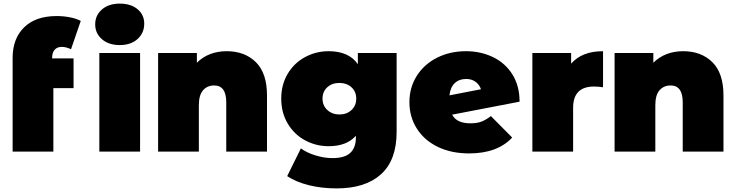

<svg xmlns="http://www.w3.org/2000/svg" viewBox="-20 -841 4081 1065"><path d="M269 -517H388V-352H276V0H50V-520Q50 -627 114 -689.5Q178 -752 294 -752Q332 -752 368 -745Q404 -738 428 -725L374 -568Q346 -581 323 -581Q298 -581 283.5 -565.5Q269 -550 269 -518ZM531 -547H757V0H531ZM508 -706Q508 -756 545.5 -788.5Q583 -821 644 -821Q706 -821 743 -790Q780 -759 780 -710Q780 -658 743 -624.5Q706 -591 644 -591Q583 -591 545.5 -623.5Q508 -656 508 -706Z M1461 -312V0H1235V-273Q1235 -367 1168 -367Q1130 -367 1106.5 -340.5Q1083 -314 1083 -257V0H857V-547H1072V-493Q1104 -525 1146 -541Q1188 -557 1237 -557Q1338 -557 1399.5 -496Q1461 -435 1461 -312Z M2180 -547V-109Q2180 47 2093.5 125.5Q2007 204 1847 204Q1765 204 1694 186.5Q1623 169 1573 136L1649 -18Q1681 6 1730 21Q1779 36 1824 36Q1892 36 1923 7Q1954 -22 1954 -78V-88Q1903 -30 1803 -30Q1733 -30 1672.5 -62.5Q1612 -95 1576 -155.5Q1540 -216 1540 -294Q1540 -372 1576 -432Q1612 -492 1672.5 -524.5Q1733 -557 1803 -557Q1915 -557 1965 -485V-547ZM1956 -294Q1956 -333 1929.5 -357Q1903 -381 1863 -381Q1822 -381 1795.5 -357Q1769 -333 1769 -294Q1769 -255 1796 -230.5Q1823 -206 1863 -206Q1903 -206 1929.5 -230.5Q1956 -255 1956 -294Z M2703 -197 2821 -78Q2739 10 2582 10Q2483 10 2408 -26.5Q2333 -63 2292 -128Q2251 -193 2251 -274Q2251 -356 2292 -420.5Q2333 -485 2404.5 -521Q2476 -557 2565 -557Q2646 -557 2714 -524.5Q2782 -492 2822 -428.5Q2862 -365 2862 -277L2488 -205Q2513 -157 2589 -157Q2625 -157 2649.5 -166Q2674 -175 2703 -197ZM2473 -312 2648 -346Q2639 -372 2617.5 -387.5Q2596 -403 2566 -403Q2527 -403 2502.5 -380Q2478 -357 2473 -312Z M3325 -557V-357Q3298 -361 3275 -361Q3159 -361 3159 -243V0H2933V-547H3148V-488Q3208 -557 3325 -557Z M3993 -312V0H3767V-273Q3767 -367 3700 -367Q3662 -367 3638.5 -340.5Q3615 -314 3615 -257V0H3389V-547H3604V-493Q3636 -525 3678 -541Q3720 -557 3769 -557Q3870 -557 3931.5 -496Q3993 -435 3993 -312Z"/></svg>

Font: Montserrat Alternates Black
Style: Regular
Weight: 900
Designer: Julieta Ulanovsky
Foundry: Julieta Ulanovsky
Version: Version 7.200